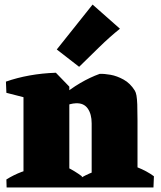

<svg xmlns="http://www.w3.org/2000/svg" viewBox="-20 -822 706 842"><path d="M83 0V-445L225 -503L284 -442V0ZM382 0V-281Q382 -322 364.5 -346.5Q347 -371 312 -369Q289 -368 263.5 -356.5Q238 -345 213 -328.5Q188 -312 164 -294L163 -315Q203 -360 245.5 -396Q288 -432 331.5 -457.5Q375 -483 417 -498Q437 -499 465 -494Q493 -489 522 -473Q551 -457 571 -425Q576 -417 578.5 -403Q581 -389 582 -364Q583 -339 583 -294V0ZM8 -415 6 -464Q54 -481 109.5 -491Q165 -501 225 -503L220 -417L133 -383ZM9 0 8 -35Q40 -55 74.5 -68Q109 -81 140 -88L132 0ZM175 0 208 -115Q241 -105 274.5 -88.5Q308 -72 339 -49L338 0ZM324 0 323 -35Q355 -55 389.5 -68Q424 -81 455 -88L447 0ZM474 0 507 -115Q540 -105 582 -88.5Q624 -72 655 -49L653 0ZM327 -529 229 -605 386 -802 506 -696Q461 -660 415 -615Q369 -570 327 -529Z"/></svg>

Font: Eczar ExtraBold
Style: Regular
Weight: 800
Designer: Vaibhav Singh
Foundry: Rosetta Type Foundry
Version: Version 2.000